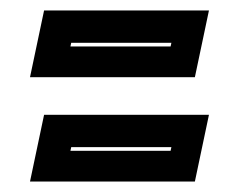

<svg xmlns="http://www.w3.org/2000/svg" viewBox="-20 -486 458 368"><path d="M37.5 -138 64.5 -266H380.5L353.5 -138ZM115 -197H307L308.5 -204H116.5ZM37.5 -338 64.5 -466H380.5L353.5 -338ZM115 -397H307L308.5 -404H116.5Z"/></svg>

Font: Tourney ExtraBold
Style: Italic
Weight: 800
Italic angle: -12°
Version: Version 1.015